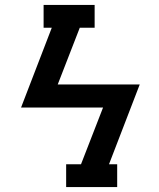

<svg xmlns="http://www.w3.org/2000/svg" viewBox="-20 -755 640 775"><path d="M247 0V-92H307L396 -321H65L189 -643H156V-735Q208 -735 259.5 -735Q311 -735 362 -735V-643H302L213 -414H544L420 -92H453V0Z"/></svg>

Font: Iosevka Slab SmBdExObl
Style: Regular
Weight: 600
Width: 7
Italic angle: -9°
Monospace: yes
Designer: Belleve Invis
Foundry: Belleve Invis
Version: Version 11.1.0; ttfautohint (v1.8.3)